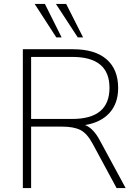

<svg xmlns="http://www.w3.org/2000/svg" viewBox="-20 -955 694 975"><path d="M96 0V-705H351Q462 -705 521 -654Q580 -603 580 -508Q580 -430 536 -381.5Q492 -333 412 -320Q454 -304 487 -242L618 0H572L450 -226Q422 -278 388 -295Q354 -312 295 -312H138V0ZM138 -351H347Q536 -351 536 -509Q536 -666 347 -666H138ZM375 -765 264 -935H316L402 -765ZM266 -765 156 -935H208L293 -765Z"/></svg>

Font: Nunito Sans ExtraLight
Style: Regular
Weight: 200
Designer: Vernon Adams
Foundry: Vernon Adams
Version: Version 3.006; ttfautohint (v1.8.3)